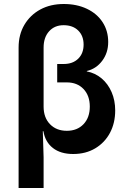

<svg xmlns="http://www.w3.org/2000/svg" viewBox="-20 -760 640 960"><path d="M73 180V-522Q73 -587 102 -636Q131 -685 181.5 -712.5Q232 -740 299 -740Q364 -740 414.5 -716Q465 -692 493 -649Q521 -606 521 -550Q521 -496 491 -456Q461 -416 414 -405V-403Q456 -395 488 -368Q520 -341 538 -299.5Q556 -258 556 -208Q556 -145 530 -96Q504 -47 456.5 -18.5Q409 10 346 10Q283 10 244.5 -20Q206 -50 197 -104H194L198 26V180ZM314 -106Q366 -106 397.5 -139Q429 -172 429 -227Q429 -282 397.5 -315Q366 -348 314 -348H266V-440H298Q344 -440 371 -466.5Q398 -493 398 -537Q398 -581 371 -607.5Q344 -634 298 -634Q253 -634 225.5 -603.5Q198 -573 198 -522V-227Q198 -172 230 -139Q262 -106 314 -106Z"/></svg>

Font: JetBrains Mono NL
Style: Bold
Weight: 700
Monospace: yes
Designer: Philipp Nurullin, Konstantin Bulenkov
Foundry: JetBrains
Version: Version 2.305; ttfautohint (v1.8.4.7-5d5b)